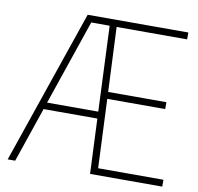

<svg xmlns="http://www.w3.org/2000/svg" viewBox="-82 -825 936 909"><g transform="rotate(10 386.5 -370.0)"><path d="M13 0 267 -740H751V-707H412L426 -397H706V-364H427.5L442 -33H756V0H409L397.5 -264H139L49 0ZM290 -707 150 -297H396L378.5 -707Z"/></g></svg>

Font: Encode Sans Condensed Thin
Style: Regular
Weight: 100
Width: 3
Designer: Multiple Designers
Foundry: Impallari Type
Version: Version 3.000; ttfautohint (v1.8.3) -l 8 -r 50 -G 200 -x 14 